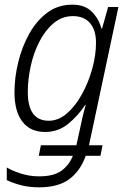

<svg xmlns="http://www.w3.org/2000/svg" viewBox="-20 -562 527 822"><path d="M147 240Q104 240 68.5 230.5Q33 221 9 209V155Q32 169 69.5 181Q107 193 147 193Q210 193 243 169Q276 145 292 105H146L155 60H307L323 -13Q327 -33 333.5 -61Q340 -89 347 -113H345Q314 -66 271.5 -31.5Q229 3 173 3Q110 3 76 -41Q42 -85 42 -166Q42 -230 58 -295.5Q74 -361 105 -417Q136 -473 182 -507.5Q228 -542 290 -542Q344 -542 374 -511Q404 -480 414 -440H417L443 -532H487L361 60H419L410 105H347Q325 168 278 204Q231 240 147 240ZM189 -45Q230 -45 266.5 -76.5Q303 -108 331 -159Q359 -210 375 -268Q391 -326 391 -379Q391 -433 365.5 -463Q340 -493 292 -493Q246 -493 210 -463Q174 -433 149 -384.5Q124 -336 111.5 -279Q99 -222 99 -168Q99 -45 189 -45Z"/></svg>

Font: Noto Sans SemiCondensed Light
Style: Italic
Weight: 300
Width: 4
Italic angle: -12°
Designer: Monotype Design Team
Foundry: Monotype Imaging Inc.
Version: Version 2.013; ttfautohint (v1.8.4.7-5d5b)